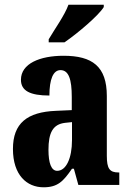

<svg xmlns="http://www.w3.org/2000/svg" viewBox="-20 -786 550 816"><path d="M187 -619V-606H254C311 -645 400 -721 421 -756V-766H271C255 -721 212 -662 187 -619ZM165 10C225 10 249 -15 286 -69H294L313 0H487V-53H484C446 -53 434 -69 434 -124V-378C434 -504 372 -549 250 -549C150 -549 69 -516 69 -447C69 -400 108 -380 190 -380C190 -449 206 -488 237 -488C272 -488 285 -449 285 -374V-318L218 -315C95 -310 35 -262 35 -153C35 -42 94 10 165 10ZM223 -60C198 -60 186 -93 186 -149C186 -221 204 -258 257 -264L286 -267V-191C286 -113 261 -60 223 -60Z"/></svg>

Font: Noto Serif Devanagari ExtraCondensed ExtraBold
Style: Regular
Weight: 800
Width: 2
Designer: Universal Thirst, Indian Type Foundry and the Monotype Design Team
Foundry: Monotype Imaging Inc.
Version: Version 2.004